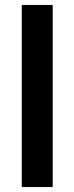

<svg xmlns="http://www.w3.org/2000/svg" viewBox="-20 -756 301 776"><path d="M68 0V-736H193V0Z"/></svg>

Font: Mulish ExtraLight
Style: Regular
Weight: 200
Designer: Vernon Adams
Foundry: Vernon Adams
Version: Version 3.603